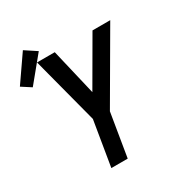

<svg xmlns="http://www.w3.org/2000/svg" viewBox="-224 -967 1024 1097"><g transform="rotate(-30 288.5 -418.0)"><path d="M190 0 239 -296 124 -735H241L313 -430L490 -735H607L345 -285L298 0ZM32 -624 -30 -664 89 -836 165 -786Z"/></g></svg>

Font: Iosevka SS04 Semibold Extended
Style: Italic
Weight: 600
Width: 7
Italic angle: -9°
Monospace: yes
Designer: Belleve Invis
Foundry: Belleve Invis
Version: Version 19.0.0; ttfautohint (v1.8.4)